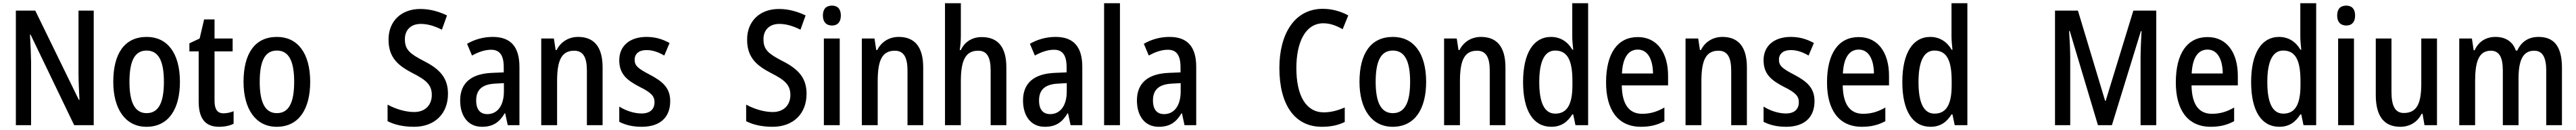

<svg xmlns="http://www.w3.org/2000/svg" viewBox="-20 -780 16077 810"><path d="M565 0V-714H470V-324C470 -275 473 -219 476 -158H472L200 -714H79V0H174V-395C173 -447 171 -502 167 -564H171L443 0Z M1103 -270C1103 -452 1022 -550 896 -550C757 -550 687 -446 687 -270C687 -102 762 10 894 10C1034 10 1103 -103 1103 -270ZM788 -270C788 -399 820 -465 895 -465C970 -465 1003 -399 1003 -270C1003 -141 970 -75 895 -75C821 -75 788 -143 788 -270Z M1375 -74C1336 -74 1319 -100 1319 -152V-460H1432V-540H1319V-659H1254L1226 -540L1162 -510V-460H1220V-147C1220 -36 1266 10 1347 10C1382 10 1415 3 1438 -9V-87C1418 -79 1396 -74 1375 -74Z M1916 -270C1916 -452 1835 -550 1709 -550C1570 -550 1500 -446 1500 -270C1500 -102 1575 10 1707 10C1847 10 1916 -103 1916 -270ZM1601 -270C1601 -399 1633 -465 1708 -465C1783 -465 1816 -399 1816 -270C1816 -141 1783 -75 1708 -75C1634 -75 1601 -143 1601 -270Z M2776 -196C2776 -294 2725 -350 2625 -400C2539 -445 2507 -469 2507 -536C2507 -592 2543 -631 2606 -631C2648 -631 2690 -619 2738 -595L2770 -684C2719 -708 2664 -724 2605 -724C2484 -725 2404 -647 2405 -532C2405 -416 2472 -368 2554 -325C2639 -282 2675 -252 2675 -188C2675 -129 2637 -82 2565 -82C2510 -82 2449 -101 2399 -128V-25C2445 -1 2503 10 2564 10C2692 10 2776 -70 2776 -196Z M3055 -550C2997 -550 2941 -534 2895 -507L2926 -434C2968 -457 3007 -470 3045 -470C3099 -470 3124 -436 3124 -361V-329L3052 -326C2921 -321 2852 -263 2852 -154C2852 -60 2899 10 2988 10C3056 10 3096 -17 3130 -74H3133L3149 0H3222V-363C3222 -486 3170 -550 3055 -550ZM3071 -259 3125 -262V-210C3125 -120 3083 -69 3022 -69C2979 -69 2952 -95 2952 -154C2952 -219 2987 -255 3071 -259Z M3588 -550C3532 -550 3481 -522 3454 -468H3448L3437 -540H3358V0H3457V-274C3457 -405 3485 -464 3564 -464C3620 -464 3643 -422 3643 -340V0H3741V-360C3741 -489 3687 -550 3588 -550Z M4163 -150C4163 -235 4112 -274 4037 -314C3962 -353 3941 -370 3941 -408C3941 -445 3968 -468 4015 -468C4056 -468 4091 -454 4126 -434L4159 -512C4114 -537 4068 -550 4015 -550C3912 -550 3845 -495 3845 -405C3845 -320 3891 -281 3970 -240C4048 -202 4065 -179 4065 -143C4065 -100 4038 -73 3984 -73C3934 -73 3881 -93 3845 -116V-21C3882 -2 3927 10 3985 10C4096 10 4163 -45 4163 -150Z M5014 -196C5014 -294 4963 -350 4863 -400C4777 -445 4745 -469 4745 -536C4745 -592 4781 -631 4844 -631C4886 -631 4928 -619 4976 -595L5008 -684C4957 -708 4902 -724 4843 -724C4722 -725 4642 -647 4643 -532C4643 -416 4710 -368 4792 -325C4877 -282 4913 -252 4913 -188C4913 -129 4875 -82 4803 -82C4748 -82 4687 -101 4637 -128V-25C4683 -1 4741 10 4802 10C4930 10 5014 -70 5014 -196Z M5173 -745C5137 -745 5116 -725 5116 -683C5116 -642 5138 -621 5173 -621C5207 -621 5228 -642 5228 -683C5228 -724 5208 -745 5173 -745ZM5221 -540H5122V0H5221Z M5589 -550C5533 -550 5482 -522 5455 -468H5449L5438 -540H5359V0H5458V-274C5458 -405 5486 -464 5565 -464C5621 -464 5644 -422 5644 -340V0H5742V-360C5742 -489 5688 -550 5589 -550Z M5977 -558V-760H5878V0H5977V-274C5977 -402 6005 -464 6085 -464C6139 -464 6163 -426 6163 -340V0H6261V-360C6261 -485 6210 -549 6107 -549C6050 -549 6001 -521 5977 -468H5970C5974 -492 5977 -526 5977 -558Z M6568 -550C6510 -550 6454 -534 6408 -507L6439 -434C6481 -457 6520 -470 6558 -470C6612 -470 6637 -436 6637 -361V-329L6565 -326C6434 -321 6365 -263 6365 -154C6365 -60 6412 10 6501 10C6569 10 6609 -17 6643 -74H6646L6662 0H6735V-363C6735 -486 6683 -550 6568 -550ZM6584 -259 6638 -262V-210C6638 -120 6596 -69 6535 -69C6492 -69 6465 -95 6465 -154C6465 -219 6500 -255 6584 -259Z M6970 0V-760H6871V0Z M7279 -550C7221 -550 7165 -534 7119 -507L7150 -434C7192 -457 7231 -470 7269 -470C7323 -470 7348 -436 7348 -361V-329L7276 -326C7145 -321 7076 -263 7076 -154C7076 -60 7123 10 7212 10C7280 10 7320 -17 7354 -74H7357L7373 0H7446V-363C7446 -486 7394 -550 7279 -550ZM7295 -259 7349 -262V-210C7349 -120 7307 -69 7246 -69C7203 -69 7176 -95 7176 -154C7176 -219 7211 -255 7295 -259Z M8240 -635C8283 -635 8323 -619 8360 -598L8395 -684C8347 -710 8293 -725 8236 -725C8058 -725 7965 -566 7965 -357C7965 -128 8060 10 8230 10C8287 10 8332 0 8373 -20V-110C8330 -92 8288 -80 8242 -80C8132 -80 8071 -183 8071 -356C8071 -514 8126 -635 8240 -635Z M8881 -270C8881 -452 8800 -550 8674 -550C8535 -550 8465 -446 8465 -270C8465 -102 8540 10 8672 10C8812 10 8881 -103 8881 -270ZM8566 -270C8566 -399 8598 -465 8673 -465C8748 -465 8781 -399 8781 -270C8781 -141 8748 -75 8673 -75C8599 -75 8566 -143 8566 -270Z M9223 -550C9167 -550 9116 -522 9089 -468H9083L9072 -540H8993V0H9092V-274C9092 -405 9120 -464 9199 -464C9255 -464 9278 -422 9278 -340V0H9376V-360C9376 -489 9322 -550 9223 -550Z M9662 10C9723 10 9763 -19 9793 -67H9799L9813 0H9892V-760H9793V-552C9793 -528 9796 -499 9799 -470H9794C9765 -520 9719 -550 9660 -550C9552 -550 9486 -450 9486 -269C9486 -88 9551 10 9662 10ZM9687 -72C9619 -72 9587 -140 9587 -269C9587 -395 9619 -465 9686 -465C9764 -465 9794 -403 9794 -275V-249C9794 -130 9761 -72 9687 -72Z M10202 -549C10076 -549 10004 -448 10004 -266C10004 -99 10075 10 10222 10C10278 10 10324 -1 10368 -25V-110C10321 -83 10279 -71 10229 -71C10147 -71 10104 -130 10102 -248H10391V-308C10391 -450 10324 -549 10202 -549ZM10202 -471C10266 -471 10296 -407 10297 -322H10103C10108 -423 10144 -471 10202 -471Z M10730 -550C10674 -550 10623 -522 10596 -468H10590L10579 -540H10500V0H10599V-274C10599 -405 10627 -464 10706 -464C10762 -464 10785 -422 10785 -340V0H10883V-360C10883 -489 10829 -550 10730 -550Z M11305 -150C11305 -235 11254 -274 11179 -314C11104 -353 11083 -370 11083 -408C11083 -445 11110 -468 11157 -468C11198 -468 11233 -454 11268 -434L11301 -512C11256 -537 11210 -550 11157 -550C11054 -550 10987 -495 10987 -405C10987 -320 11033 -281 11112 -240C11190 -202 11207 -179 11207 -143C11207 -100 11180 -73 11126 -73C11076 -73 11023 -93 10987 -116V-21C11024 -2 11069 10 11127 10C11238 10 11305 -45 11305 -150Z M11581 -549C11455 -549 11383 -448 11383 -266C11383 -99 11454 10 11601 10C11657 10 11703 -1 11747 -25V-110C11700 -83 11658 -71 11608 -71C11526 -71 11483 -130 11481 -248H11770V-308C11770 -450 11703 -549 11581 -549ZM11581 -471C11645 -471 11675 -407 11676 -322H11482C11487 -423 11523 -471 11581 -471Z M12029 10C12090 10 12130 -19 12160 -67H12166L12180 0H12259V-760H12160V-552C12160 -528 12163 -499 12166 -470H12161C12132 -520 12086 -550 12027 -550C11919 -550 11853 -450 11853 -269C11853 -88 11918 10 12029 10ZM12054 -72C11986 -72 11954 -140 11954 -269C11954 -395 11986 -465 12053 -465C12131 -465 12161 -403 12161 -275V-249C12161 -130 12128 -72 12054 -72Z M13074 0H13161L13342 -586H13346C13343 -528 13340 -463 13340 -419V0H13438V-714H13295L13122 -151H13119L12949 -714H12806V0H12901V-418C12901 -461 12898 -528 12894 -587H12898Z M13758 -549C13632 -549 13560 -448 13560 -266C13560 -99 13631 10 13778 10C13834 10 13880 -1 13924 -25V-110C13877 -83 13835 -71 13785 -71C13703 -71 13660 -130 13658 -248H13947V-308C13947 -450 13880 -549 13758 -549ZM13758 -471C13822 -471 13852 -407 13853 -322H13659C13664 -423 13700 -471 13758 -471Z M14206 10C14267 10 14307 -19 14337 -67H14343L14357 0H14436V-760H14337V-552C14337 -528 14340 -499 14343 -470H14338C14309 -520 14263 -550 14204 -550C14096 -550 14030 -450 14030 -269C14030 -88 14095 10 14206 10ZM14231 -72C14163 -72 14131 -140 14131 -269C14131 -395 14163 -465 14230 -465C14308 -465 14338 -403 14338 -275V-249C14338 -130 14305 -72 14231 -72Z M14624 -745C14588 -745 14567 -725 14567 -683C14567 -642 14589 -621 14624 -621C14658 -621 14679 -642 14679 -683C14679 -724 14659 -745 14624 -745ZM14672 -540H14573V0H14672Z M15190 -540H15092V-259C15092 -138 15066 -76 14983 -76C14930 -76 14906 -118 14906 -207V-540H14808V-188C14808 -61 14856 10 14961 10C15018 10 15067 -17 15094 -71H15100L15112 0H15190Z M15824 -550C15764 -550 15718 -523 15691 -465H15682C15665 -517 15622 -550 15555 -550C15499 -550 15451 -524 15425 -467H15419L15408 -540H15329V0H15428V-274C15428 -392 15449 -464 15526 -464C15577 -464 15601 -426 15601 -340V0H15699V-290C15699 -404 15726 -464 15797 -464C15848 -464 15872 -424 15872 -338V0H15970V-357C15970 -488 15923 -550 15824 -550Z"/></svg>

Font: Noto Sans Sinhala Condensed Medium
Style: Regular
Weight: 500
Width: 3
Designer: Jelle Bosma - Monotype Design Team
Foundry: Monotype Imaging Inc.
Version: Version 2.006